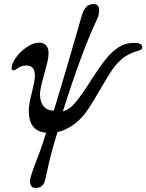

<svg xmlns="http://www.w3.org/2000/svg" viewBox="-20 -636 717 941"><path d="M127 249Q128 231 156 158Q178 101 188 71L206 15Q162 10 141.5 -16.5Q121 -43 121 -95Q121 -124 137 -186Q142 -207 146.5 -229Q151 -251 151 -266Q151 -315 110 -315Q94 -315 82.5 -310Q71 -305 61 -298Q51 -291 48 -291Q42 -291 39.5 -293.5Q37 -296 37 -304Q37 -325 58.5 -354.5Q80 -384 112 -405.5Q144 -427 171 -427Q194 -427 206 -413.5Q218 -400 218 -376Q218 -356 212.5 -332.5Q207 -309 195 -266Q176 -200 176 -176Q176 -136 193.5 -115Q211 -94 244 -94Q292 -251 358 -480Q378 -552 382 -564Q390 -589 403 -602.5Q416 -616 440 -616Q466 -616 466 -585Q466 -570 462 -557Q461 -555 454 -538Q382 -386 288 -90Q322 -99 353 -137.5Q384 -176 431 -250Q470 -311 499 -347Q528 -383 561.5 -404.5Q595 -426 636 -426Q658 -426 667.5 -420.5Q677 -415 677 -404Q677 -396 670 -392.5Q663 -389 650 -385Q608 -372 580 -349Q552 -326 531 -295.5Q510 -265 476 -206Q444 -151 420 -113Q385 -57 342.5 -26.5Q300 4 262 11L249 54Q227 126 209 212Q202 245 200 250Q195 268 184 276.5Q173 285 153 285Q127 285 127 249Z"/></svg>

Font: EB Garamond SemiBold
Style: Italic
Weight: 600
Italic angle: -17.2°
Designer: Georg Duffner and Octavio Pardo
Foundry: Georg Duffner
Version: Version 1.000